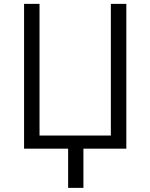

<svg xmlns="http://www.w3.org/2000/svg" viewBox="-20 -751 760 970"><path d="M101.6 0Q101.6 -182.6 101.6 -731.4Q121.1 -731.4 179.7 -731.4Q179.7 -565.4 179.7 -66.4Q269.5 -66.4 540 -66.4Q540 -232.4 540 -731.4Q559.6 -731.4 618.2 -731.4Q618.2 -548.8 618.2 0Q563.5 0 401.4 0Q401.4 49.8 401.4 198.2Q381.8 198.2 324.2 198.2Q324.2 148.4 324.2 0Q268.6 0 101.6 0Z"/></svg>

Font: Gothic A1
Style: Regular
Weight: 400
Designer: HanYang I&C Co.,Ltd.
Version: Version 2.50